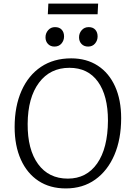

<svg xmlns="http://www.w3.org/2000/svg" viewBox="-20 -1042 744 1076"><path d="M62 -330Q62 -446 100.5 -533Q139 -620 210 -667.5Q281 -715 379 -715Q465 -715 528 -674Q591 -633 625 -557.5Q659 -482 659 -380Q659 -262 621 -173.5Q583 -85 513.5 -35.5Q444 14 349 14Q260 14 196 -28Q132 -70 97 -147.5Q62 -225 62 -330ZM135 -348Q134 -204 193.5 -122.5Q253 -41 360 -41Q465 -41 524.5 -126Q584 -211 585 -366Q585 -506 529 -584Q473 -662 369 -662Q261 -662 198.5 -578.5Q136 -495 135 -348ZM235 -833Q235 -856 250 -873Q265 -890 288 -890Q313 -890 326 -875.5Q339 -861 339 -838Q339 -815 324.5 -798Q310 -781 285 -781Q263 -781 249 -795.5Q235 -810 235 -833ZM423 -833Q423 -856 438 -873Q453 -890 477 -890Q501 -890 514 -875.5Q527 -861 527 -838Q527 -815 512.5 -798Q498 -781 474 -781Q451 -781 437 -795.5Q423 -810 423 -833ZM251 -1022H530L527 -962H248Z"/></svg>

Font: Literata 12pt Light
Style: Italic
Weight: 300
Italic angle: -2°
Designer: Latin by Veronika Burian and Jose Scaglione. Greek by Irene Vlachou. Cyrillic by Vera Evstafieva
Foundry: TypeTogether
Version: Version 3.002